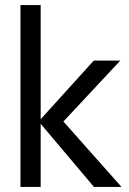

<svg xmlns="http://www.w3.org/2000/svg" viewBox="-20 -740 512 760"><path d="M141 -250V0H61V-720H141V-268L351 -500H456L231 -259L461 0H352Z"/></svg>

Font: CyStack Display
Style: Regular
Weight: 400
Designer: Weizhong Zhang
Foundry: 本地遙控
Version: Version 1.000;Glyphs 3.1.2 (3151)